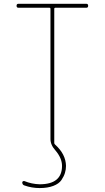

<svg xmlns="http://www.w3.org/2000/svg" viewBox="-20 -750 540 990"><path d="M75.2 -710Q65.4 -710 65.4 -720.2Q65.4 -730.5 75.2 -730.5H424.8Q434.6 -730.5 434.6 -720.2Q434.6 -710 424.8 -710H264.6Q259.8 -710 259.8 -705.1V-12.7Q259.8 -8.8 263.7 -4.9Q319.3 44.9 320.3 105.5Q320.3 124 314.9 141.6Q309.6 159.2 296.9 178.2Q284.2 197.3 254.9 208.5Q225.6 219.7 184.6 219.7Q143.6 219.7 105.5 206.1Q95.7 203.1 94.7 191.4Q94.7 187.5 97.7 185.1Q100.6 182.6 105.5 183.6Q143.6 199.2 184.6 200.2Q299.8 200.2 299.8 105.5Q299.8 65.4 265.6 25.4Q239.3 -3.9 240.2 -35.2V-705.1Q240.2 -710 235.4 -710Z"/></svg>

Font: Rounded-L Mgen+ 2m thin
Style: Regular
Weight: 100
Designer: [Source Han Sans]
Ryoko NISHIZUKA  (kana & ideographs); Paul D. Hunt (Latin, Greek & Cyrillic); Wenlong ZHANG  (bopomofo
Version: Version 1.059.20150602